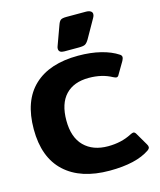

<svg xmlns="http://www.w3.org/2000/svg" viewBox="-136 -1032 951 1143"><g transform="rotate(-15 339.5 -460.5)"><path d="M285 -766Q285 -774 288 -781L332 -902Q339 -922 348.5 -929Q358 -936 384 -936H504Q522 -936 532.5 -929.5Q543 -923 543 -911Q543 -900 536 -889L471 -774Q459 -754 448 -747.5Q437 -741 408 -741H319Q285 -741 285 -766ZM23 -340Q23 -515 118.5 -605Q214 -695 391 -695Q468 -695 530 -679.5Q592 -664 634 -636Q645 -629 645 -618Q645 -611 638 -597L595 -524Q589 -511 579 -511Q573 -511 559 -518Q499 -551 418 -551Q325 -551 274.5 -497.5Q224 -444 224 -340Q224 -236 278 -182Q332 -128 425 -128Q507 -128 570 -161Q584 -168 590 -168Q599 -168 606 -156L651 -79Q657 -69 657 -61Q657 -52 645 -43Q561 15 397 15Q219 15 121 -75.5Q23 -166 23 -340Z"/></g></svg>

Font: Mitr SemiBold
Style: Regular
Weight: 600
Designer: Thanarat Vachiruckul
Foundry: Cadson Demak
Version: Version 1.003